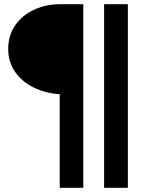

<svg xmlns="http://www.w3.org/2000/svg" viewBox="-20 -783 689 913"><path d="M264 -335Q199 -339 143 -365.5Q87 -392 53 -439.5Q19 -487 19 -550Q19 -615 53 -663.5Q87 -712 143.5 -737.5Q200 -763 264 -763H376V110H264ZM588 110H475V-763H588Z"/></svg>

Font: Open Sauce One Black
Style: Regular
Weight: 900
Designer: Alfredo Marco Pradil
Foundry: Creative Sauce Fz LLC
Version: Version 1.477